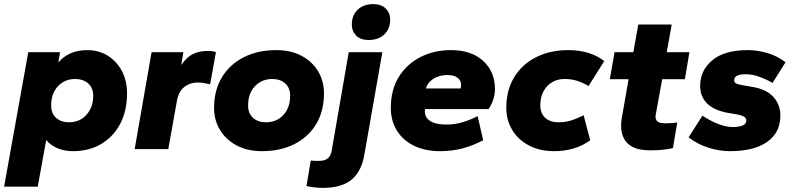

<svg xmlns="http://www.w3.org/2000/svg" viewBox="-43 -723 3847 931"><path d="M-23 182 94 -470H248L240 -420Q263 -448 298 -464Q333 -480 380 -480Q435 -480 478.5 -453.5Q522 -427 547.5 -379.5Q573 -332 573 -270Q573 -186 540 -123Q507 -60 448 -25Q389 10 310 10Q268 10 235 -4.5Q202 -19 181 -44L140 182ZM292 -130Q325 -130 351 -145.5Q377 -161 393 -190Q409 -219 409 -258Q409 -297 384.5 -318.5Q360 -340 321 -340Q288 -340 262 -324.5Q236 -309 220.5 -280.5Q205 -252 205 -212Q205 -173 229 -151.5Q253 -130 292 -130Z M610 0 692 -470H846L836 -408Q863 -447 893.5 -461.5Q924 -476 965 -476Q978 -476 987.5 -474.5Q997 -473 1004 -470L976 -314Q962 -317 947.5 -320Q933 -323 917 -323Q879 -323 850.5 -301Q822 -279 814 -229L773 0Z M1227 10Q1157 10 1105 -17.5Q1053 -45 1024 -92.5Q995 -140 995 -200Q995 -285 1033 -348Q1071 -411 1139 -445.5Q1207 -480 1297 -480Q1367 -480 1419 -452.5Q1471 -425 1499.5 -377.5Q1528 -330 1528 -270Q1528 -185 1490.5 -122Q1453 -59 1385 -24.5Q1317 10 1227 10ZM1247 -130Q1281 -130 1307 -145.5Q1333 -161 1348.5 -190Q1364 -219 1364 -258Q1364 -297 1340 -318.5Q1316 -340 1276 -340Q1244 -340 1217.5 -324.5Q1191 -309 1175.5 -280.5Q1160 -252 1160 -212Q1160 -173 1184 -151.5Q1208 -130 1247 -130Z M1522 188Q1501 188 1480.5 185.5Q1460 183 1443 179L1464 55Q1477 57 1486 57Q1495 57 1505 57Q1533 57 1547 44.5Q1561 32 1565 10L1648 -470H1811L1724 26Q1710 108 1662 148Q1614 188 1522 188ZM1744 -529Q1705 -529 1684 -550.5Q1663 -572 1663 -604Q1663 -649 1691.5 -676Q1720 -703 1767 -703Q1806 -703 1827.5 -681.5Q1849 -660 1849 -628Q1849 -583 1820.5 -556Q1792 -529 1744 -529Z M2092 10Q2017 10 1963 -17Q1909 -44 1880.5 -91.5Q1852 -139 1852 -200Q1852 -288 1891 -350.5Q1930 -413 1996 -446.5Q2062 -480 2144 -480Q2243 -480 2300 -427.5Q2357 -375 2357 -291Q2357 -266 2349 -241Q2341 -216 2326 -194H2018Q2015 -173 2022.5 -158.5Q2030 -144 2045 -135Q2060 -126 2080 -122.5Q2100 -119 2123 -119Q2162 -119 2200.5 -130.5Q2239 -142 2273 -160L2300 -43Q2251 -17 2200 -3.5Q2149 10 2092 10ZM2022 -294H2190Q2193 -300 2193 -310Q2193 -332 2176.5 -345.5Q2160 -359 2126 -359Q2102 -359 2080.5 -351.5Q2059 -344 2044 -329.5Q2029 -315 2022 -294Z M2644 10Q2574 10 2522 -17.5Q2470 -45 2441 -92.5Q2412 -140 2412 -200Q2412 -285 2450 -348Q2488 -411 2556 -445.5Q2624 -480 2714 -480Q2765 -480 2808.5 -467Q2852 -454 2887 -427L2811 -306Q2780 -324 2752.5 -332Q2725 -340 2694 -340Q2661 -340 2634.5 -324.5Q2608 -309 2592.5 -280.5Q2577 -252 2577 -212Q2577 -173 2601 -151.5Q2625 -130 2664 -130Q2697 -130 2723.5 -138Q2750 -146 2787 -164L2819 -43Q2782 -16 2738 -3Q2694 10 2644 10Z M3110 6Q3057 6 3026.5 -9.5Q2996 -25 2983 -50.5Q2970 -76 2969 -104Q2968 -132 2973 -156L3005 -339H2914L2937 -470H3028L3052 -604H3214L3190 -470H3300L3278 -339H3168L3137 -169Q3134 -153 3138 -143.5Q3142 -134 3153 -129.5Q3164 -125 3182 -125Q3195 -125 3211.5 -126Q3228 -127 3241 -129L3220 -5Q3200 0 3172.5 3Q3145 6 3110 6Z M3496 10Q3446 10 3393 -6.5Q3340 -23 3296 -57L3363 -162Q3408 -133 3444.5 -120Q3481 -107 3508 -107Q3542 -107 3559 -115Q3576 -123 3576 -139Q3576 -149 3566.5 -156Q3557 -163 3532 -168L3480 -177Q3415 -190 3383.5 -223.5Q3352 -257 3352 -306Q3352 -381 3410.5 -430.5Q3469 -480 3583 -480Q3630 -480 3679 -465.5Q3728 -451 3766 -421L3703 -321Q3674 -338 3639.5 -350.5Q3605 -363 3575 -363Q3546 -363 3531.5 -356Q3517 -349 3517 -334Q3517 -324 3525.5 -319Q3534 -314 3557 -310L3609 -301Q3676 -289 3708.5 -251.5Q3741 -214 3741 -163Q3741 -80 3677 -35Q3613 10 3496 10Z"/></svg>

Font: Gantari ExtraBold
Style: Italic
Weight: 800
Italic angle: -10°
Designer: Anugrah Pasau
Foundry: Lafontype
Version: Version 1.000